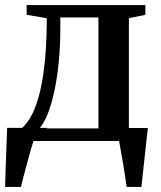

<svg xmlns="http://www.w3.org/2000/svg" viewBox="-20 -553 632 753"><path d="M47.5 0V-46.5L64 -48.5Q89 -70 107.8 -108.5Q126.5 -147 138.8 -201.8Q151 -256.5 157.2 -326.8Q163.5 -397 163.5 -481.5L84.5 -495V-533H550V-495L485.5 -481.5V0ZM134.5 -49.5H366V-484.5H216.5V-440.5Q216.5 -370 210.2 -307.5Q204 -245 192.8 -193.8Q181.5 -142.5 166.8 -105.5Q152 -68.5 134.5 -49.5ZM0 180Q1 146 2.2 107.5Q3.5 69 5 28.5Q6.5 -12 8 -51.5H165L112.5 -4Q107.5 10.5 100.5 35.2Q93.5 60 86 88Q78.5 116 72 140.8Q65.5 165.5 62 180ZM476.5 180Q474 160 470.2 135Q466.5 110 462 84.5Q457.5 59 453.5 36.5Q449.5 14 447 -1L412 -51H560Q557.5 -32 555 -8.5Q552.5 15 549.8 40.5Q547 66 544.2 91.2Q541.5 116.5 539 139.5Q536.5 162.5 534.5 180Z"/></svg>

Font: Merriweather 72pt SemiBold
Style: Regular
Weight: 600
Version: Version 2.100